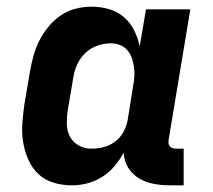

<svg xmlns="http://www.w3.org/2000/svg" viewBox="-20 -548 640 576"><path d="M196 8Q167 8 140.5 0Q114 -8 95 -26Q76 -44 65 -69Q54 -94 49.5 -121Q45 -148 47 -176.5Q49 -205 53 -234L70 -334Q74 -357 80.5 -380.5Q87 -404 98 -426Q109 -448 125 -467.5Q141 -487 162 -501.5Q183 -516 207 -522Q231 -528 254 -528Q282 -528 307.5 -520.5Q333 -513 352 -496.5Q371 -480 382.5 -457Q394 -434 399 -409L418 -520H551L486 -129Q485 -123 485.5 -118Q486 -113 489.5 -109Q493 -105 498 -103.5Q503 -102 509 -102H531V8H490Q465 8 441 3.5Q417 -1 397 -13Q377 -25 364.5 -45Q352 -65 351 -90Q339 -68 323 -49Q307 -30 286 -17Q265 -4 242 2Q219 8 196 8ZM254 -102Q272 -102 290.5 -106.5Q309 -111 325 -123Q341 -135 350.5 -152.5Q360 -170 363 -188L379 -288Q382 -303 383 -318Q384 -333 382 -347Q380 -361 375.5 -374Q371 -387 362 -397.5Q353 -408 340 -413Q327 -418 312 -418Q292 -418 272 -411Q252 -404 236.5 -389.5Q221 -375 212 -355.5Q203 -336 200 -316L183 -216Q180 -196 180.5 -175.5Q181 -155 190 -138Q199 -121 216.5 -111.5Q234 -102 254 -102Z"/></svg>

Font: Iosevka Extrabold Extended
Style: Italic
Weight: 800
Width: 7
Italic angle: -9°
Monospace: yes
Designer: Belleve Invis
Foundry: Belleve Invis
Version: Version 32.5.0; ttfautohint (v1.8.4)